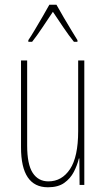

<svg xmlns="http://www.w3.org/2000/svg" viewBox="-20 -783 448 813"><path d="M337 -527V0H317L316 -112H314Q307 -83 292.5 -55Q278 -27 252 -8.5Q226 10 183 10Q69 10 69 -159V-527H95V-167Q95 -87 118.5 -51Q142 -15 185 -15Q242 -15 276.5 -67Q311 -119 311 -228V-527ZM219 -763Q232 -740 250.5 -708Q269 -676 285.5 -649.5Q302 -623 308 -613V-606H293Q272 -632 248 -667.5Q224 -703 204 -733Q185 -705 160.5 -668Q136 -631 116 -606H100V-613Q111 -629 127 -656Q143 -683 160 -712Q177 -741 189 -763Z"/></svg>

Font: Noto Sans Lao Looped ExtraCondensed Thin
Style: Regular
Weight: 100
Width: 2
Designer: Mark Frömberg, Ben Mitchell
Foundry: The Fontpad Ltd
Version: Version 1.002; ttfautohint (v1.8.4.7-5d5b)